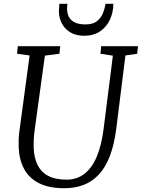

<svg xmlns="http://www.w3.org/2000/svg" viewBox="-20 -988 752 1018"><path d="M645 -694 596.5 -306Q585.5 -220 562 -159.5Q538.5 -99 503.2 -61.8Q468 -24.5 422.2 -7.2Q376.5 10 321 10Q240 10 187.2 -16.5Q134.5 -43 108 -92Q81.5 -141 79 -208Q78.5 -227 79 -247.8Q79.5 -268.5 82.5 -290L137 -694L70.5 -703L74.5 -743H299.5L295 -703L218 -693L163.5 -296.5Q160 -270 159 -247.5Q158 -225 158.5 -204Q160.5 -152.5 178.8 -114.5Q197 -76.5 234.8 -56Q272.5 -35.5 333.5 -35.5Q386 -35.5 425.8 -65Q465.5 -94.5 491.8 -154.5Q518 -214.5 529.5 -306L578.5 -693L512.5 -703L516.5 -743H711.5L707.5 -703ZM426 -798.5Q389.5 -798.5 363 -811.2Q336.5 -824 319.8 -845.5Q303 -867 296.5 -893.8Q290 -920.5 293.5 -948Q294.5 -953 294.2 -958Q294 -963 294.5 -968H337.5Q332.5 -936 340 -911.2Q347.5 -886.5 370 -872.5Q392.5 -858.5 433 -858.5Q473 -858.5 494.5 -876Q516 -893.5 526 -918.8Q536 -944 540 -968H581Q581 -924.5 563.8 -885.8Q546.5 -847 512 -822.8Q477.5 -798.5 426 -798.5Z"/></svg>

Font: Merriweather Light 18pt Light
Style: Italic
Weight: 300
Italic angle: -7.8°
Version: Version 2.101